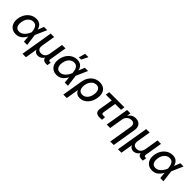

<svg xmlns="http://www.w3.org/2000/svg" viewBox="339 -2328 4117 4117"><g transform="rotate(45 2397.0 -270.0)"><path d="M241.7 11.7Q168.5 11.7 118.4 -23.4Q68.4 -58.6 46.9 -120.8Q25.4 -183.1 38.6 -263.2Q52.2 -344.7 92.5 -406.5Q132.8 -468.3 193.1 -503.4Q253.4 -538.6 327.1 -538.6Q374 -538.6 407.2 -523.9Q440.4 -509.3 462.2 -484.1Q483.9 -459 495.8 -427Q507.8 -395 512.7 -359.4H544.9V-269L579.6 0H481.9L456.1 -266.1Q452.6 -303.2 444.6 -336.4Q436.5 -369.6 421.9 -394.8Q407.2 -419.9 383.3 -434.1Q359.4 -448.2 323.7 -448.2Q278.8 -448.2 241.7 -425.5Q204.6 -402.8 179.4 -361.3Q154.3 -319.8 145 -262.7Q135.7 -207 145.3 -165.5Q154.8 -124 182.1 -101.3Q209.5 -78.6 253.9 -78.6Q289.6 -78.6 320.1 -93.5Q350.6 -108.4 376 -134Q401.4 -159.7 421.6 -192.9Q441.9 -226.1 456.1 -263.2L562 -529.3H659.7L543.5 -263.2L513.7 -171.9H482.9Q465.3 -136.2 442.9 -103.5Q420.4 -70.8 391.6 -44.7Q362.8 -18.6 325.9 -3.4Q289.1 11.7 241.7 11.7Z M642.6 204.1 763.7 -529.3H868.7L817.4 -217.3Q809.6 -169.9 820.6 -139.9Q831.5 -109.9 856.7 -95.9Q881.8 -82 916.5 -82Q951.7 -82 980.5 -96.2Q1009.3 -110.4 1029.3 -140.4Q1049.3 -170.4 1057.1 -217.3L1108.4 -529.3H1213.4L1147.9 -132.8Q1144 -107.9 1153.3 -97.7Q1162.6 -87.4 1189.9 -87.4H1206.5L1191.9 0H1161.1Q1092.8 0 1064 -32.7Q1035.2 -65.4 1045.4 -127.4L1053.7 -176.8H1075.2Q1066.4 -122.6 1046.6 -87.4Q1026.9 -52.2 1001.5 -32.2Q976.1 -12.2 950.2 -4.2Q924.3 3.9 902.8 3.9Q880.9 3.9 857.4 -4.2Q834 -12.2 815.4 -32.2Q796.9 -52.2 788.8 -87.4Q780.8 -122.6 789.6 -176.8H810.5L747.6 204.1Z M1480 11.7Q1406.7 11.7 1356.7 -23.4Q1306.6 -58.6 1285.2 -120.8Q1263.7 -183.1 1276.9 -263.2Q1290.5 -344.7 1330.8 -406.5Q1371.1 -468.3 1431.4 -503.4Q1491.7 -538.6 1565.4 -538.6Q1612.3 -538.6 1645.5 -523.9Q1678.7 -509.3 1700.4 -484.1Q1722.2 -459 1734.1 -427Q1746.1 -395 1751 -359.4H1783.2V-269L1817.9 0H1720.2L1694.3 -266.1Q1690.9 -303.2 1682.9 -336.4Q1674.8 -369.6 1660.2 -394.8Q1645.5 -419.9 1621.6 -434.1Q1597.7 -448.2 1562 -448.2Q1517.1 -448.2 1480 -425.5Q1442.9 -402.8 1417.7 -361.3Q1392.6 -319.8 1383.3 -262.7Q1374 -207 1383.5 -165.5Q1393.1 -124 1420.4 -101.3Q1447.8 -78.6 1492.2 -78.6Q1527.8 -78.6 1558.3 -93.5Q1588.9 -108.4 1614.3 -134Q1639.6 -159.7 1659.9 -192.9Q1680.2 -226.1 1694.3 -263.2L1800.3 -529.3H1897.9L1781.7 -263.2L1752 -171.9H1721.2Q1703.6 -136.2 1681.2 -103.5Q1658.7 -70.8 1629.9 -44.7Q1601.1 -18.6 1564.2 -3.4Q1527.3 11.7 1480 11.7ZM1551.3 -596.7 1593.3 -744.1H1694.8L1619.6 -596.7Z M1880.9 204.1 1957.5 -260.3Q1971.7 -345.7 2012.2 -408Q2052.7 -470.2 2113.5 -503.9Q2174.3 -537.6 2249 -537.6Q2322.8 -537.6 2372.6 -504.6Q2422.4 -471.7 2442.9 -410.6Q2463.4 -349.6 2449.7 -265.1Q2436 -182.1 2397.2 -120.1Q2358.4 -58.1 2302 -23.9Q2245.6 10.3 2178.7 10.3Q2137.2 10.3 2109.1 -2.7Q2081.1 -15.6 2063.5 -36.4Q2045.9 -57.1 2036.1 -81.1H2032.7L1985.8 204.1ZM2169.4 -79.6Q2214.8 -79.6 2250.5 -102.8Q2286.1 -126 2310.1 -168Q2334 -210 2342.8 -264.6Q2352.1 -319.8 2343 -361.1Q2334 -402.3 2307.1 -425.3Q2280.3 -448.2 2235.4 -448.2Q2190.4 -448.2 2153.8 -425.3Q2117.2 -402.3 2092.5 -361.3Q2067.9 -320.3 2058.6 -265.1Q2049.8 -209.5 2059.6 -167.5Q2069.3 -125.5 2097.4 -102.5Q2125.5 -79.6 2169.4 -79.6Z M2779.3 2.9Q2706.1 2.9 2673.8 -30.8Q2641.6 -64.5 2652.3 -129.9L2703.6 -439.5H2525.9L2541 -529.3H3000.5L2985.4 -439.5H2808.6L2759.3 -141.6Q2754.4 -111.3 2764.6 -97.9Q2774.9 -84.5 2806.6 -84.5Q2817.4 -84.5 2830.6 -85.4Q2843.8 -86.4 2855 -87.4L2849.6 -1.5Q2833 0.5 2815.2 1.7Q2797.4 2.9 2779.3 2.9Z M3149.4 -308.6 3098.6 0H2993.7L3081.1 -529.3H3182.6L3161.6 -398.4L3143.1 -398.9Q3168 -446.8 3197 -477.3Q3226.1 -507.8 3261.7 -522.7Q3297.4 -537.6 3339.4 -537.6Q3394 -537.6 3433.8 -514.4Q3473.6 -491.2 3491.7 -445.3Q3509.8 -399.4 3498 -332L3409.7 204.1H3304.2L3391.1 -319.8Q3401.4 -380.4 3379.2 -412.6Q3356.9 -444.8 3303.2 -444.8Q3268.1 -444.8 3235.6 -429.9Q3203.1 -415 3180.2 -385Q3157.2 -355 3149.4 -308.6Z M3538.6 204.1 3659.7 -529.3H3764.6L3713.4 -217.3Q3705.6 -169.9 3716.6 -139.9Q3727.5 -109.9 3752.7 -95.9Q3777.8 -82 3812.5 -82Q3847.7 -82 3876.5 -96.2Q3905.3 -110.4 3925.3 -140.4Q3945.3 -170.4 3953.1 -217.3L4004.4 -529.3H4109.4L4043.9 -132.8Q4040 -107.9 4049.3 -97.7Q4058.6 -87.4 4085.9 -87.4H4102.5L4087.9 0H4057.1Q3988.8 0 3960 -32.7Q3931.2 -65.4 3941.4 -127.4L3949.7 -176.8H3971.2Q3962.4 -122.6 3942.6 -87.4Q3922.9 -52.2 3897.5 -32.2Q3872.1 -12.2 3846.2 -4.2Q3820.3 3.9 3798.8 3.9Q3776.9 3.9 3753.4 -4.2Q3730 -12.2 3711.4 -32.2Q3692.9 -52.2 3684.8 -87.4Q3676.8 -122.6 3685.5 -176.8H3706.5L3643.6 204.1Z M4376 11.7Q4302.7 11.7 4252.7 -23.4Q4202.6 -58.6 4181.2 -120.8Q4159.7 -183.1 4172.9 -263.2Q4186.5 -344.7 4226.8 -406.5Q4267.1 -468.3 4327.4 -503.4Q4387.7 -538.6 4461.4 -538.6Q4508.3 -538.6 4541.5 -523.9Q4574.7 -509.3 4596.4 -484.1Q4618.2 -459 4630.1 -427Q4642.1 -395 4647 -359.4H4679.2V-269L4713.9 0H4616.2L4590.3 -266.1Q4586.9 -303.2 4578.9 -336.4Q4570.8 -369.6 4556.2 -394.8Q4541.5 -419.9 4517.6 -434.1Q4493.7 -448.2 4458 -448.2Q4413.1 -448.2 4376 -425.5Q4338.9 -402.8 4313.7 -361.3Q4288.6 -319.8 4279.3 -262.7Q4270 -207 4279.5 -165.5Q4289.1 -124 4316.4 -101.3Q4343.8 -78.6 4388.2 -78.6Q4423.8 -78.6 4454.3 -93.5Q4484.9 -108.4 4510.3 -134Q4535.6 -159.7 4555.9 -192.9Q4576.2 -226.1 4590.3 -263.2L4696.3 -529.3H4793.9L4677.7 -263.2L4647.9 -171.9H4617.2Q4599.6 -136.2 4577.1 -103.5Q4554.7 -70.8 4525.9 -44.7Q4497.1 -18.6 4460.2 -3.4Q4423.3 11.7 4376 11.7Z"/></g></svg>

Font: Inter 24pt Medium
Style: Italic
Weight: 500
Italic angle: -9.3988°
Designer: Rasmus Andersson
Foundry: rsms
Version: Version 4.001;git-66647c0bb